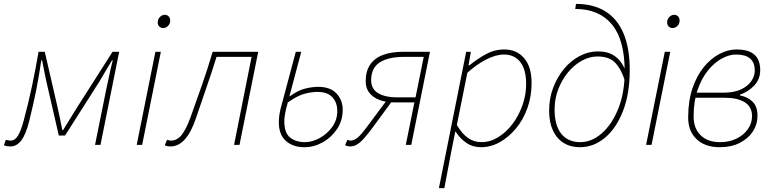

<svg xmlns="http://www.w3.org/2000/svg" viewBox="-44 -744 3958 986"><path d="M10 8Q0 8 -9 6.5Q-18 5 -24 2L-14 -26Q-9 -25 -2.5 -23.5Q4 -22 10 -22Q33 -22 48.5 -47.5Q64 -73 78 -126Q102 -215 120.5 -302.5Q139 -390 154 -478H186L250 -200Q257 -170 263.5 -138.5Q270 -107 276 -76H280Q300 -108 319.5 -140Q339 -172 358 -202L534 -478H568L472 0H444L503 -292Q506 -305 509.5 -321.5Q513 -338 517 -357Q521 -376 525.5 -395.5Q530 -415 535 -434H531Q514 -406 498.5 -379.5Q483 -353 467 -326L290 -48H258L194 -326Q188 -354 183 -379.5Q178 -405 172 -434H168Q156 -351 141.5 -279Q127 -207 106 -122Q89 -54 65.5 -23Q42 8 10 8Z M658 0 754 -478H782L686 0ZM794 -600Q782 -600 774 -608Q766 -616 766 -628Q766 -646 777.5 -657Q789 -668 802 -668Q814 -668 822 -660Q830 -652 830 -638Q830 -622 819 -611Q808 -600 794 -600Z M832 8Q822 8 815 6.5Q808 5 802 2L814 -26Q818 -25 823 -23.5Q828 -22 834 -22Q866 -22 889.5 -52Q913 -82 936 -146Q966 -229 994.5 -311Q1023 -393 1048 -478H1282L1186 0H1158L1248 -452H1068Q1044 -374 1017 -297Q990 -220 964 -142Q939 -66 906 -29Q873 8 832 8Z M1519 12Q1461 12 1424.5 -20Q1388 -52 1388 -116Q1388 -136 1390.5 -153Q1393 -170 1396 -182L1475 -478H1503L1442 -248Q1486 -280 1522.5 -289Q1559 -298 1590 -298Q1653 -298 1684.5 -263.5Q1716 -229 1716 -180Q1716 -125 1687 -81.5Q1658 -38 1613 -13Q1568 12 1519 12ZM1522 -14Q1559 -14 1597.5 -35Q1636 -56 1662 -92Q1688 -128 1688 -174Q1688 -218 1662.5 -245Q1637 -272 1587 -272Q1556 -272 1520 -262.5Q1484 -253 1434 -218Q1425 -187 1420.5 -163Q1416 -139 1416 -122Q1416 -61 1446 -37.5Q1476 -14 1522 -14Z M2040 0 2084 -218H1984Q1939 -218 1905.5 -230.5Q1872 -243 1853 -267Q1834 -291 1834 -326Q1834 -379 1857 -412.5Q1880 -446 1923 -462Q1966 -478 2026 -478H2164L2068 0ZM1994 -244H2090L2132 -452H2032Q1950 -452 1906 -423.5Q1862 -395 1862 -332Q1862 -287 1898 -265.5Q1934 -244 1994 -244ZM1949 -238 1977 -235 1872 -92Q1845 -55 1825 -33Q1805 -11 1788.5 -1.5Q1772 8 1753 8Q1746 8 1738.5 5.5Q1731 3 1728 2L1740 -26Q1745 -25 1748.5 -23.5Q1752 -22 1756 -22Q1774 -22 1792 -36.5Q1810 -51 1846 -100Z M2210 222 2350 -478H2374L2362 -408H2366Q2405 -440 2450 -465Q2495 -490 2546 -490Q2609 -490 2647.5 -445.5Q2686 -401 2686 -318Q2686 -249 2664.5 -189Q2643 -129 2605.5 -84Q2568 -39 2522 -13.5Q2476 12 2426 12Q2383 12 2350 -11Q2317 -34 2296 -68H2294L2272 42L2238 222ZM2428 -14Q2473 -14 2514.5 -39.5Q2556 -65 2588 -107.5Q2620 -150 2639 -203.5Q2658 -257 2658 -312Q2658 -388 2627.5 -426Q2597 -464 2544 -464Q2502 -464 2451 -437.5Q2400 -411 2356 -370L2302 -102Q2331 -54 2361.5 -34Q2392 -14 2428 -14Z M2934 12Q2886 12 2850.5 -10Q2815 -32 2795.5 -74Q2776 -116 2776 -176Q2776 -239 2797 -294Q2818 -349 2853 -391Q2888 -433 2933 -456.5Q2978 -480 3026 -480Q3074 -480 3104 -462Q3134 -444 3151.5 -415Q3169 -386 3178 -352L3168 -320Q3149 -384 3118 -419Q3087 -454 3024 -454Q2984 -454 2944.5 -432.5Q2905 -411 2873.5 -373Q2842 -335 2823 -286Q2804 -237 2804 -182Q2804 -100 2838.5 -57Q2873 -14 2936 -14Q2994 -14 3046 -59Q3098 -104 3131 -185.5Q3164 -267 3164 -378Q3164 -539 3098.5 -618.5Q3033 -698 2910 -698L2914 -724Q3002 -724 3063.5 -686.5Q3125 -649 3157.5 -573.5Q3190 -498 3190 -384Q3190 -262 3155 -173Q3120 -84 3062 -36Q3004 12 2934 12Z M3274 0 3370 -478H3398L3302 0ZM3410 -600Q3398 -600 3390 -608Q3382 -616 3382 -628Q3382 -646 3393.5 -657Q3405 -668 3418 -668Q3430 -668 3438 -660Q3446 -652 3446 -638Q3446 -622 3435 -611Q3424 -600 3410 -600Z M3652 12Q3577 12 3533.5 -29Q3490 -70 3490 -140Q3490 -226 3512.5 -291.5Q3535 -357 3571.5 -401Q3608 -445 3651.5 -467.5Q3695 -490 3738 -490Q3800 -490 3830 -463.5Q3860 -437 3860 -384Q3860 -337 3829 -304.5Q3798 -272 3756 -258V-254Q3794 -247 3820 -222.5Q3846 -198 3846 -150Q3846 -105 3822 -68.5Q3798 -32 3754.5 -10Q3711 12 3652 12ZM3654 -14Q3701 -14 3738 -32Q3775 -50 3796.5 -80.5Q3818 -111 3818 -148Q3818 -195 3781 -218.5Q3744 -242 3679 -242H3513L3518 -268H3670Q3725 -268 3760.5 -284.5Q3796 -301 3814 -327Q3832 -353 3832 -382Q3832 -464 3736 -464Q3701 -464 3663 -443.5Q3625 -423 3592 -382.5Q3559 -342 3538.5 -282.5Q3518 -223 3518 -146Q3518 -85 3554 -49.5Q3590 -14 3654 -14Z"/></svg>

Font: Source Sans 3
Style: Italic
Weight: 200
Italic angle: -11°
Designer: Paul D. Hunt
Foundry: Adobe
Version: Version 3.046;hotconv 1.0.118;makeotfexe 2.5.65603